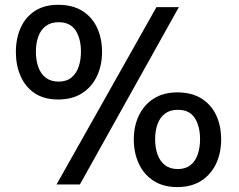

<svg xmlns="http://www.w3.org/2000/svg" viewBox="-20 -760 986 791"><path d="M212.9 0 624.5 -730.5H716.8L309.1 0ZM219.7 -350.1Q161.1 -350.1 122.6 -376.2Q84 -402.3 64.7 -446.8Q45.4 -491.2 45.4 -545.9Q45.4 -601.1 64.9 -645Q84.5 -689 123.3 -714.6Q162.1 -740.2 219.7 -740.2Q278.8 -740.2 319.1 -715.1Q359.4 -689.9 379.9 -646Q400.4 -602.1 400.4 -545.9Q400.4 -491.2 379.6 -446.8Q358.9 -402.3 318.6 -376.2Q278.3 -350.1 219.7 -350.1ZM221.7 -423.8Q253.9 -423.8 274.2 -440.4Q294.4 -457 304 -484.9Q313.5 -512.7 313.5 -547.4Q313.5 -600.6 291.5 -634.5Q269.5 -668.5 221.7 -668.5Q189.5 -668.5 168.5 -652.6Q147.5 -636.7 137.7 -609.1Q127.9 -581.5 127.9 -547.4Q127.9 -512.2 137.7 -484.1Q147.5 -456.1 168.5 -439.9Q189.5 -423.8 221.7 -423.8ZM710.9 10.7Q652.3 10.7 612.3 -15.4Q572.3 -41.5 551.8 -85.9Q531.2 -130.4 531.2 -185.5Q531.2 -240.2 552.2 -284.2Q573.2 -328.1 613.3 -353.8Q653.3 -379.4 710.9 -379.4Q769.5 -379.4 809.8 -354.2Q850.1 -329.1 870.6 -285.4Q891.1 -241.7 891.1 -185.5Q891.1 -130.4 870.4 -85.9Q849.6 -41.5 809.3 -15.4Q769 10.7 710.9 10.7ZM712.4 -63.5Q744.6 -63.5 764.9 -79.8Q785.2 -96.2 794.7 -124.3Q804.2 -152.3 804.2 -186.5Q804.2 -239.7 782.5 -273.7Q760.7 -307.6 712.4 -307.6Q680.2 -307.6 659.4 -291.7Q638.7 -275.9 628.9 -248.3Q619.1 -220.7 619.1 -186.5Q619.1 -151.9 628.9 -124Q638.7 -96.2 659.4 -79.8Q680.2 -63.5 712.4 -63.5Z"/></svg>

Font: Comme SemiBold
Style: Regular
Weight: 600
Version: Version 1.000;gftools[0.9.27]